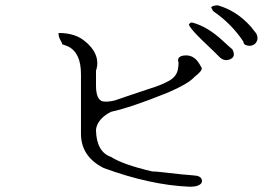

<svg xmlns="http://www.w3.org/2000/svg" viewBox="-20 -746 1040 728"><path d="M948 -581Q937 -570 919 -573Q919 -573 916 -574Q913 -575 908 -577Q903 -582 903 -588Q857 -657 788 -704Q780 -718 781 -719Q787 -725 805 -726Q877 -706 932 -644Q937 -637 942 -631Q947 -625 951 -620Q963 -598 948 -581ZM852 -521Q829 -512 811 -531Q809 -534 745 -595Q703 -636 696 -652Q701 -663 711 -660Q740 -652 768 -635Q796 -618 823 -593Q837 -580 846.5 -571.5Q856 -563 861 -559Q876 -531 852 -521ZM723 -40Q718 -39 712 -38.5Q706 -38 699 -38Q550 -44 373 -109Q288 -152 287 -237V-465Q287 -546 238 -570Q226 -575 216 -578Q216 -582 208 -596Q202 -607 202 -621Q268 -621 305 -587Q308 -585 310.5 -582.5Q313 -580 315 -578Q359 -535 346 -484Q345 -483 345 -481.5Q345 -480 344 -479V-422Q344 -370 368 -362Q384 -358 415 -365Q422 -368 454 -378.5Q486 -389 542 -408Q565 -415 583 -422Q601 -429 614 -436Q648 -452 654 -481Q657 -493 657 -508Q648 -535 685 -536Q718 -536 737 -502Q741 -496 742 -493Q752 -484 729 -464Q722 -459 718.5 -455.5Q715 -452 713 -450Q690 -427 621 -397Q618 -396 614 -394Q478 -339 401 -322Q359 -301 347 -268Q344 -259 344 -252Q346 -170 401 -151Q446 -122 557 -96Q568 -96 595.5 -93Q623 -90 667 -85Q680 -84 691.5 -83Q703 -82 713 -81Q742 -80 745.5 -63.5Q749 -47 723 -40Z"/></svg>

Font: New Tegomin
Style: Regular
Weight: 400
Designer: Kyosuke Nagai
Version: Version 1.000